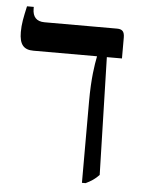

<svg xmlns="http://www.w3.org/2000/svg" viewBox="-49 -687 543 734"><g transform="rotate(5 222.0 -320.0)"><path d="M293 7H307C328 -3 343 -13 358 -29L346 -480H404V-560C404 -584 395 -592 375 -592H97C66 -592 51 -609 51 -640V-647H25C15 -602 10 -578 10 -547C10 -499 27 -480 64 -480H308V-478C302 -447 293 -395 293 -305Z"/></g></svg>

Font: Noto Serif Hebrew SemiCondensed Medium
Style: Regular
Weight: 500
Width: 4
Designer: Monotype Design Team
Foundry: Monotype Imaging Inc.
Version: Version 2.004